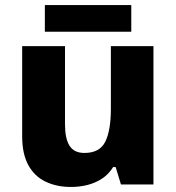

<svg xmlns="http://www.w3.org/2000/svg" viewBox="-20 -732 699 762"><path d="M261 10Q205 10 161 -11Q117 -32 92.5 -76.5Q68 -121 68 -191V-549H238V-238Q238 -182 256 -153.5Q274 -125 315 -125Q376 -125 398 -170Q420 -215 420 -300V-549H589V0H460L439 -69H429Q412 -41 385.5 -23.5Q359 -6 327.5 2Q296 10 261 10ZM501 -712V-606H158V-712Z"/></svg>

Font: Noto Sans Symbols ExtraBold
Style: Regular
Weight: 800
Version: Version 2.002